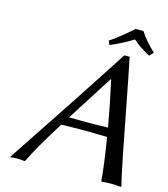

<svg xmlns="http://www.w3.org/2000/svg" viewBox="-118 -897 866 992"><g transform="rotate(15 314.5 -401.0)"><path d="M375 -273.9Q416.5 -273.9 478 -275.9Q457 -396.5 429.2 -521H426.8L270 -274.9Q286.6 -274.9 323.7 -274.4Q360.8 -273.9 375 -273.9ZM624 0 620.1 2.9Q594.7 0 565.9 0Q536.1 0 519 2.9L516.1 0Q509.3 -86.9 485.8 -228Q409.7 -230 368.2 -230Q316.4 -230 240.2 -228V-227.1Q143.6 -73.2 109.9 0L105 2.9Q86.9 0 64 0Q49.3 0 32.2 2.9L29.8 0Q269 -357.9 462.9 -658.2H491.2Q508.3 -577.1 537.4 -425Q566.4 -272.9 588.9 -159.4Q611.3 -45.9 624 0ZM525.9 -805.2Q557.1 -755.9 606.9 -710.9L586.9 -689.9Q531.2 -718.8 495.1 -752Q437.5 -715.8 375 -689.9L365.2 -710.9Q414.1 -742.7 483.9 -805.2Z"/></g></svg>

Font: Linear Smooth
Style: Italic
Weight: 400
Designer: Philipp H. Poll, Flanker
Foundry: Philipp H. Poll, reworked by Flanker
Version: Version 1.061 | FøM Fix